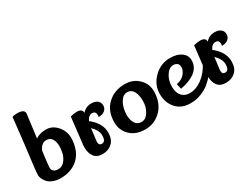

<svg xmlns="http://www.w3.org/2000/svg" viewBox="-63 -1320 2458 1885"><g transform="rotate(-30 1166.0 -377.5)"><path d="M502 -285Q502 -274 501 -262Q490 -131 413 -62.5Q336 6 212 6Q162 4 125 -12Q88 -28 70 -52Q36 -96 36 -130.5Q36 -165 46 -242Q67 -400 106 -753Q127 -761 162 -761Q242 -761 242 -715L208 -449Q255 -482 326.5 -482Q398 -482 450 -423Q502 -364 502 -285ZM237 -83Q288 -83 321 -130Q361 -187 361 -278Q361 -322 341 -356Q321 -390 279 -390Q222 -390 192 -322L184 -262Q171 -161 171 -137.5Q171 -114 188.5 -98.5Q206 -83 237 -83Z M840 -350Q840 -394 799.5 -394Q759 -394 735 -342Q843 -257 843 -151Q843 -74 800 -34Q757 6 692 6Q627 6 597 -34.5Q567 -75 567 -137Q567 -156 568 -165L603 -470Q639 -481 676 -481Q737 -481 737 -436V-434Q777 -481 839 -481Q884 -481 909 -460.5Q934 -440 934 -406Q934 -372 908.5 -350.5Q883 -329 842 -329Q840 -329 838 -329Q840 -340 840 -350ZM718 -272Q700 -128 700 -127Q700 -85 734 -85Q778 -85 778 -156Q778 -214 718 -272Z M1219 -481Q1311 -481 1372.5 -422Q1434 -363 1434 -278Q1434 -149 1358.5 -71.5Q1283 6 1176 6Q1069 6 1006.5 -55Q944 -116 944 -206Q944 -332 1021 -406Q1099 -481 1219 -481ZM1085 -210Q1085 -152 1108.5 -114Q1132 -76 1180 -76Q1228 -76 1260.5 -129Q1293 -182 1293 -250Q1293 -318 1270 -358Q1247 -400 1199.5 -400Q1152 -400 1120 -346Q1088 -292 1085 -210Z M1727 -405Q1680 -405 1644.5 -352.5Q1609 -300 1609 -227.5Q1609 -155 1643.5 -119.5Q1678 -84 1729 -84Q1804 -84 1873 -136Q1942 -188 1985 -272Q2007 -251 2025 -220Q1992 -145 1908 -73Q1866 -38 1808.5 -16Q1751 6 1690 6Q1590 6 1532 -55Q1470 -121 1470 -224Q1470 -327 1547.5 -404Q1625 -481 1733 -481Q1810 -481 1858 -447.5Q1906 -414 1907 -357Q1907 -280 1845.5 -232Q1784 -184 1677 -165L1663 -224Q1725 -237 1755.5 -274Q1786 -311 1786 -345.5Q1786 -380 1767.5 -392.5Q1749 -405 1727 -405Z M2238 -350Q2238 -394 2197.5 -394Q2157 -394 2133 -342Q2241 -257 2241 -151Q2241 -74 2198 -34Q2155 6 2090 6Q2025 6 1995 -34.5Q1965 -75 1965 -137Q1965 -156 1966 -165L2001 -470Q2037 -481 2074 -481Q2135 -481 2135 -436V-434Q2175 -481 2237 -481Q2282 -481 2307 -460.5Q2332 -440 2332 -406Q2332 -372 2306.5 -350.5Q2281 -329 2240 -329Q2238 -329 2236 -329Q2238 -340 2238 -350ZM2116 -272Q2098 -128 2098 -127Q2098 -85 2132 -85Q2176 -85 2176 -156Q2176 -214 2116 -272Z"/></g></svg>

Font: Lily Script One
Style: Regular
Weight: 400
Designer: Julia Petretta
Foundry: Julia Petretta
Version: Version 1.002;PS 001.001;hotconv 1.0.70;makeotf.lib2.5.58329